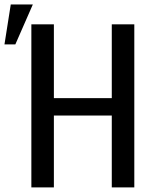

<svg xmlns="http://www.w3.org/2000/svg" viewBox="-21 -817 673 837"><path d="M564.5 0H466.3V-313.5H213.9V0H115.7V-710.9H213.9V-389.2H466.3V-710.9H564.5ZM25.9 -797.4H122.1L45.9 -623.5H-1.5Z"/></svg>

Font: Franco
Style: Regular
Weight: 400
Designer: Google
Version: Version 1.200311; 2013